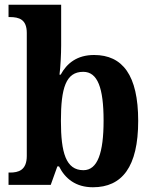

<svg xmlns="http://www.w3.org/2000/svg" viewBox="-20 -780 647 810"><path d="M372 10C495 10 563 -76 563 -270C563 -463 497 -548 377 -548C305 -548 262 -513 236 -465H231C235 -494 238 -552 238 -588V-760H16V-708H21C61 -708 93 -698 93 -641V-122C93 -61 57 -52 22 -52H16V0H194L222 -78H229C255 -26 300 10 372 10ZM332 -62C258 -62 237 -136 237 -270C237 -409 258 -477 331 -477C392 -477 417 -409 417 -271C417 -136 392 -62 332 -62Z"/></svg>

Font: Noto Serif Georgian SemiCondensed Bold
Style: Regular
Weight: 700
Width: 4
Designer: Monotype Design Team, Akaki Razmadze
Foundry: Google LLC
Version: Version 2.003